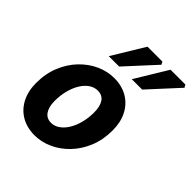

<svg xmlns="http://www.w3.org/2000/svg" viewBox="-209 -885 1030 1030"><g transform="rotate(45 305.5 -370.5)"><path d="M222.1 12Q164.1 12 120.7 -13.3Q77.4 -38.6 53.5 -84.7Q29.5 -130.8 29.5 -192.5Q29.5 -264.4 53.4 -322.2Q77.3 -380.1 117.3 -421.7Q157.4 -463.4 206.9 -485.8Q256.4 -508.1 307.5 -508.1Q365.6 -508.1 408.9 -482.8Q452.3 -457.5 476.2 -411.4Q500.1 -365.3 500.1 -303.6Q500.1 -231.7 476.3 -173.9Q452.4 -116.1 412.3 -74.4Q372.3 -32.7 322.8 -10.4Q273.2 12 222.1 12ZM237.3 -98Q262.7 -98 285.2 -113.5Q307.7 -129 324.8 -156.5Q341.9 -184 351.8 -221Q361.7 -258 361.7 -300.9Q361.7 -346.9 344.5 -372.5Q327.3 -398.1 292.4 -398.1Q267.2 -398.1 244.6 -383Q222 -367.9 204.9 -340.4Q187.8 -313 177.9 -276Q167.9 -239 167.9 -195.2Q167.9 -150.3 185.5 -124.2Q203.1 -98 237.3 -98ZM203.5 -570 314.6 -753H427.3L435.9 -737.4L282.3 -570ZM378.2 -570 489.3 -753H602L610.6 -737.4L457 -570Z"/></g></svg>

Font: Source Sans 3
Style: Italic
Weight: 200
Italic angle: -11°
Designer: Paul D. Hunt
Foundry: Adobe
Version: Version 3.046;hotconv 1.0.118;makeotfexe 2.5.65603